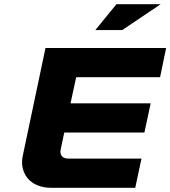

<svg xmlns="http://www.w3.org/2000/svg" viewBox="-20 -900 816 920"><path d="M198 -670 89 -153C73 -78 116 0 227 0H628L658 -140H308C279 -140 265 -157 271 -185L288 -265H672L702 -405H318L345 -530H747L776 -670ZM437 -756H566L750 -880H538Z"/></svg>

Font: LT Wave Black
Style: Italic
Weight: 900
Designer: Daniel Lyons
Version: Version 2.5 (Glyphs App)